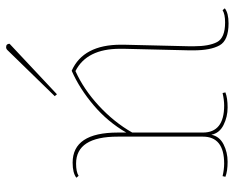

<svg xmlns="http://www.w3.org/2000/svg" viewBox="-88 -646 749 612"><g transform="rotate(-90 286.0 -339.5)"><path d="M437 -331Q437 -437 366 -473Q308 -447 255.5 -398.5Q203 -350 170 -292V-67Q170 1 256 1Q274 1 296 -4L298 5Q280 12 250 12Q220 12 194 -1Q168 -14 163 -40Q158 -14 132.5 -1Q107 12 77 12Q47 12 29 5L31 -4Q53 1 71 1Q157 1 157 -67V-338Q157 -471 71 -471Q45 -471 32 -463L26 -470Q41 -482 74 -482Q170 -482 170 -338V-311Q204 -370 257 -415Q310 -460 367 -485Q450 -448 450 -328Q450 -323 450 -319L445 -110Q445 -103 445 -96Q445 -47 458.5 -21.5Q472 4 521 4Q547 4 560 -4L566 3Q551 15 518 15Q464 15 448 -13.5Q432 -42 432 -97Q432 -103 432 -110L437 -319Q437 -325 437 -331ZM442 -694Q453 -694 453 -683L292 -532L286 -539L433 -690Q437 -694 442 -694Z"/></g></svg>

Font: Almendra Display
Style: Regular
Weight: 400
Designer: Ana Sanfelippo
Foundry: Ana Sanfelippo
Version: Version 1.004